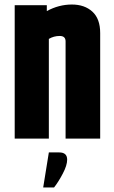

<svg xmlns="http://www.w3.org/2000/svg" viewBox="-20 -613 503 849"><path d="M187 -564Q240 -593 298 -593Q354 -593 388.5 -561.5Q423 -530 423 -467V0H270V-430Q270 -454 244 -454Q218 -454 196 -441V0H45V-590H187ZM196 61H242Q277 61 277 93Q277 118 257.5 155Q238 192 219 216H171Z"/></svg>

Font: Khand Black
Style: Regular
Weight: 900
Designer: Sanchit Sawaria and Jyotish Sonowal (Devanagari), Satya Rajpurohit (Latin)
Foundry: Indian Type Foundry
Version: Version 2.000;PS 1.0;hotconv 1.0.79;makeotf.lib2.5.61930